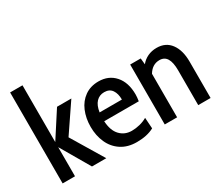

<svg xmlns="http://www.w3.org/2000/svg" viewBox="-129 -1056 1575 1371"><g transform="rotate(-30 658.5 -370.0)"><path d="M52 -750H154V-282L291 -494H409L253 -264L412 0H294L154 -240V0H52Z M816 -236H531Q535 -158 573 -118Q611 -78 669 -78Q702 -78 735.5 -86.5Q769 -95 796 -111L802 -21Q745 10 660 10Q585 10 532.5 -24.5Q480 -59 453.5 -118Q427 -177 427 -249Q427 -320 451.5 -378Q476 -436 523.5 -469.5Q571 -503 637 -503Q720 -503 770.5 -446Q821 -389 821 -290Q821 -268 816 -236ZM718 -307Q718 -356 697.5 -386Q677 -416 634 -416Q594 -416 568 -388.5Q542 -361 534 -307Z M1272 -300V0H1170V-287Q1170 -352 1150.5 -384.5Q1131 -417 1090 -417Q1031 -417 996 -359V0H894V-494H981L986 -443Q1008 -471 1041.5 -487Q1075 -503 1116 -503Q1191 -503 1231.5 -448Q1272 -393 1272 -300Z"/></g></svg>

Font: Cabin Condensed Medium
Style: Regular
Weight: 500
Width: 3
Version: Version 2.001